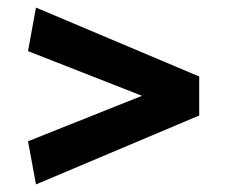

<svg xmlns="http://www.w3.org/2000/svg" viewBox="-20 -567 606 507"><path d="M506 -262 75 -80 54 -194 355 -314 54 -432 75 -547 506 -365Z"/></svg>

Font: Repo
Style: Bold
Weight: 700
Designer: Stefan Peev
Foundry: Context Ltd
Version: Version 001.000